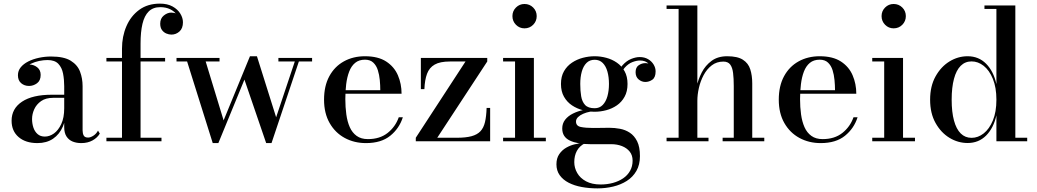

<svg xmlns="http://www.w3.org/2000/svg" viewBox="-20 -780 5724 1060"><path d="M428.5 10Q402.5 10 381.2 1.5Q360 -7 347.2 -26.5Q334.5 -46 334.5 -78V-304.5Q334.5 -340.5 328.2 -373.5Q322 -406.5 302.2 -427.5Q282.5 -448.5 242.5 -448.5Q220.5 -448.5 196.2 -443.5Q172 -438.5 151 -428.2Q130 -418 116.8 -402.2Q103.5 -386.5 103.5 -364.5H80Q80 -391.5 98.8 -407.8Q117.5 -424 140.5 -424Q165 -424 184.8 -409Q204.5 -394 204.5 -366.5Q204.5 -335 184.2 -320.2Q164 -305.5 140.5 -305.5Q114.5 -305.5 96.8 -320.8Q79 -336 79 -364.5Q79 -389.5 94.5 -408.5Q110 -427.5 136.2 -440.8Q162.5 -454 195.2 -461Q228 -468 262 -468Q333 -468 370.5 -444.8Q408 -421.5 422 -384.2Q436 -347 436 -304.5V-60Q436 -43.5 442 -32Q448 -20.5 466.5 -20.5Q479.5 -20.5 495.8 -31Q512 -41.5 521 -59L531 -42.5Q517.5 -19.5 491 -4.8Q464.5 10 428.5 10ZM186.5 10Q121.5 10 82.8 -23.2Q44 -56.5 44 -113.5Q44 -180.5 101.8 -218.8Q159.5 -257 266 -257H381V-240H275Q232.5 -240 206.8 -221.8Q181 -203.5 169 -176.8Q157 -150 157 -123Q157 -98.5 164.2 -76.2Q171.5 -54 187.2 -40Q203 -26 227.5 -26Q253.5 -26 277.8 -43.2Q302 -60.5 318.2 -95.2Q334.5 -130 334.5 -182.5H346Q346 -125 327.2 -81.8Q308.5 -38.5 273 -14.2Q237.5 10 186.5 10Z M653.5 0V-511.5Q653.5 -578.5 677.8 -635Q702 -691.5 748.8 -725.8Q795.5 -760 863 -760Q904.5 -760 932.8 -744.2Q961 -728.5 975.5 -704.8Q990 -681 990 -657Q990 -623.5 970.8 -606.2Q951.5 -589 926.5 -589Q912.5 -589 898.2 -595Q884 -601 874.2 -614.2Q864.5 -627.5 864.5 -649.5Q864.5 -678.5 884.5 -694.5Q904.5 -710.5 925.5 -710.5Q941 -710.5 955.5 -704Q970 -697.5 979.5 -685.5Q989 -673.5 989 -657H970Q970 -678.5 956.8 -697.8Q943.5 -717 919.8 -728.8Q896 -740.5 865 -740.5Q825 -740.5 801 -716.8Q777 -693 766.5 -648.2Q756 -603.5 756 -540V0ZM567.5 0V-19.5H871.5V0ZM567.5 -440.5V-460H891.5V-440.5Z M1703 -460V-440.5H1630L1479 10H1449.5L1329.5 -340.5L1185.5 10H1154.5L1013 -440.5H954.5V-460H1192V-440.5H1115.5L1214.5 -115.5L1360 -469.5H1398.5L1504.5 -132.5L1607.5 -440.5H1517V-460Z M2000.5 10Q1935.5 10 1883 -18.5Q1830.5 -47 1799.8 -100.8Q1769 -154.5 1769 -230Q1769 -305.5 1798 -359Q1827 -412.5 1878.2 -441Q1929.5 -469.5 1995 -469.5Q2067.5 -469.5 2112 -440.5Q2156.5 -411.5 2176.8 -364.2Q2197 -317 2197 -262.5H1836.5V-282H2079.5Q2079.5 -308.5 2076.8 -337.8Q2074 -367 2066 -392.5Q2058 -418 2041 -434.2Q2024 -450.5 1995 -450.5Q1962 -450.5 1940.8 -433Q1919.5 -415.5 1907.8 -384.8Q1896 -354 1891.2 -315Q1886.5 -276 1886.5 -233Q1886.5 -188.5 1892 -148.5Q1897.5 -108.5 1911 -78Q1924.5 -47.5 1949 -29.8Q1973.5 -12 2011 -12Q2077 -12 2120 -46Q2163 -80 2181.5 -132.5H2204Q2184.5 -71 2134.5 -30.5Q2084.5 10 2000.5 10Z M2275.5 0V-19.5L2550 -440.5H2464Q2409.5 -440.5 2379.8 -423.5Q2350 -406.5 2337.5 -372.5Q2325 -338.5 2323 -288H2303.5V-460H2670V-440.5L2394 -19.5H2502.5Q2551.5 -19.5 2583 -28Q2614.5 -36.5 2632.2 -55.2Q2650 -74 2657.5 -105.8Q2665 -137.5 2666.5 -184H2686V0Z M2875.5 -623.5Q2848 -623.5 2828.5 -643.2Q2809 -663 2809 -691Q2809 -719 2828.5 -738.5Q2848 -758 2875.5 -758Q2904 -758 2923.5 -738.5Q2943 -719 2943 -691Q2943 -663 2923.5 -643.2Q2904 -623.5 2875.5 -623.5ZM2927.5 -460V-19.5H2993.5V0H2757.5V-19.5H2823.5V-440.5H2757.5V-460Z M3278.5 260Q3233 260 3192 252.5Q3151 245 3119.5 228.8Q3088 212.5 3070 187.2Q3052 162 3052 127Q3052 93.5 3067.5 71Q3083 48.5 3106.2 35.2Q3129.5 22 3153.5 16.5Q3177.5 11 3194.5 11H3209Q3179 26.5 3164.8 53Q3150.5 79.5 3150.5 115Q3150.5 147 3166.8 175.2Q3183 203.5 3215.5 221Q3248 238.5 3296 238.5Q3332 238.5 3364 229.8Q3396 221 3420.2 204.5Q3444.5 188 3458.5 163.2Q3472.5 138.5 3472.5 107Q3472.5 77 3456.5 57Q3440.5 37 3413.8 26.5Q3387 16 3354.5 16Q3344 16 3320.2 16Q3296.5 16 3273 16Q3249.5 16 3238.5 16Q3168 16 3126 -4Q3084 -24 3084 -70.5Q3084 -98.5 3100 -119Q3116 -139.5 3143 -153Q3170 -166.5 3203.5 -173.2Q3237 -180 3272.5 -180L3271.5 -167Q3256 -167 3236.8 -163.2Q3217.5 -159.5 3200 -152Q3182.5 -144.5 3171.2 -133.5Q3160 -122.5 3160 -109Q3160 -84.5 3186.5 -79Q3213 -73.5 3254 -73.5Q3271.5 -73.5 3286.8 -73.8Q3302 -74 3316.5 -74.2Q3331 -74.5 3345 -74.5Q3373 -74.5 3402.8 -69Q3432.5 -63.5 3457.2 -47.2Q3482 -31 3497.5 0Q3513 31 3513 82Q3513 129.5 3493.5 163.5Q3474 197.5 3440.5 218.8Q3407 240 3365.2 250Q3323.5 260 3278.5 260ZM3263 -163Q3231 -163 3198.2 -171.5Q3165.5 -180 3138 -198.2Q3110.5 -216.5 3093.8 -245.8Q3077 -275 3077 -316.5Q3077 -358 3093.8 -387Q3110.5 -416 3138 -434.2Q3165.5 -452.5 3198.2 -461Q3231 -469.5 3263 -469.5Q3294.5 -469.5 3326.8 -461Q3359 -452.5 3385.5 -434.2Q3412 -416 3428.2 -387Q3444.5 -358 3444.5 -316.5Q3444.5 -275 3428.2 -245.8Q3412 -216.5 3385.5 -198.2Q3359 -180 3326.8 -171.5Q3294.5 -163 3263 -163ZM3263 -182.5Q3290 -182.5 3307.5 -200.5Q3325 -218.5 3333.5 -248.8Q3342 -279 3342 -316.5Q3342 -354.5 3333.5 -384.8Q3325 -415 3307.5 -432.5Q3290 -450 3263 -450Q3235.5 -450 3218 -432.5Q3200.5 -415 3192 -384.8Q3183.5 -354.5 3183.5 -316.5Q3183.5 -279 3188.5 -248.8Q3193.5 -218.5 3210.2 -200.5Q3227 -182.5 3263 -182.5ZM3543 -327.5Q3522.5 -327.5 3505.8 -341.5Q3489 -355.5 3489 -381.5Q3489 -408 3506.2 -419.8Q3523.5 -431.5 3543 -431.5Q3562.5 -431.5 3580.5 -419.8Q3598.5 -408 3598.5 -386H3579.5Q3579.5 -408.5 3562 -427.2Q3544.5 -446 3513 -446Q3494.5 -446 3471.5 -437.2Q3448.5 -428.5 3428.5 -405.8Q3408.5 -383 3398.5 -341.5L3384.5 -351.5Q3394.5 -395 3416.8 -419.8Q3439 -444.5 3464.8 -454.8Q3490.5 -465 3511.5 -465Q3538 -465 3557.8 -453.5Q3577.5 -442 3588.5 -423.8Q3599.5 -405.5 3599.5 -386Q3599.5 -352.5 3581.5 -340Q3563.5 -327.5 3543 -327.5Z M3660 0V-19.5H3726.5V-730.5H3660V-750H3830V-19.5H3891.5V0ZM3969.5 0V-19.5H4031V-305Q4031 -347 4027.2 -377.2Q4023.5 -407.5 4011.2 -423.8Q3999 -440 3973.5 -440Q3936.5 -440 3909.2 -419Q3882 -398 3864.5 -365Q3847 -332 3838.5 -294.8Q3830 -257.5 3830 -224L3816.5 -222Q3816.5 -256 3825.2 -298.2Q3834 -340.5 3854 -379.5Q3874 -418.5 3908.5 -444Q3943 -469.5 3994.5 -469.5Q4051.5 -469.5 4081.5 -450.2Q4111.5 -431 4122.2 -397Q4133 -363 4133 -319.5V-19.5H4199.5V0Z M4511 10Q4446 10 4393.5 -18.5Q4341 -47 4310.2 -100.8Q4279.5 -154.5 4279.5 -230Q4279.5 -305.5 4308.5 -359Q4337.5 -412.5 4388.8 -441Q4440 -469.5 4505.5 -469.5Q4578 -469.5 4622.5 -440.5Q4667 -411.5 4687.2 -364.2Q4707.5 -317 4707.5 -262.5H4347V-282H4590Q4590 -308.5 4587.2 -337.8Q4584.5 -367 4576.5 -392.5Q4568.5 -418 4551.5 -434.2Q4534.5 -450.5 4505.5 -450.5Q4472.5 -450.5 4451.2 -433Q4430 -415.5 4418.2 -384.8Q4406.5 -354 4401.8 -315Q4397 -276 4397 -233Q4397 -188.5 4402.5 -148.5Q4408 -108.5 4421.5 -78Q4435 -47.5 4459.5 -29.8Q4484 -12 4521.5 -12Q4587.5 -12 4630.5 -46Q4673.5 -80 4692 -132.5H4714.5Q4695 -71 4645 -30.5Q4595 10 4511 10Z M4913.5 -623.5Q4886 -623.5 4866.5 -643.2Q4847 -663 4847 -691Q4847 -719 4866.5 -738.5Q4886 -758 4913.5 -758Q4942 -758 4961.5 -738.5Q4981 -719 4981 -691Q4981 -663 4961.5 -643.2Q4942 -623.5 4913.5 -623.5ZM4965.5 -460V-19.5H5031.5V0H4795.5V-19.5H4861.5V-440.5H4795.5V-460Z M5322 9.5Q5269 9.5 5222 -19Q5175 -47.5 5145 -101Q5115 -154.5 5115 -229.5Q5115 -304.5 5145 -358.2Q5175 -412 5222 -440.8Q5269 -469.5 5322 -469.5Q5383 -469.5 5424 -428.2Q5465 -387 5481 -316V-730.5H5415V-750H5585.5V-19.5H5651V0H5481V-143Q5465 -72.5 5424 -31.5Q5383 9.5 5322 9.5ZM5344 -19Q5379.5 -19 5410.8 -43.5Q5442 -68 5461.5 -115Q5481 -162 5481 -229.5Q5481 -297 5461.5 -344.5Q5442 -392 5410.8 -416.5Q5379.5 -441 5344 -441Q5308.5 -441 5284 -416.8Q5259.5 -392.5 5246.8 -345Q5234 -297.5 5234 -229.5Q5234 -161.5 5246.8 -114.5Q5259.5 -67.5 5284 -43.2Q5308.5 -19 5344 -19Z"/></svg>

Font: Bodoni Moda Medium
Style: Regular
Weight: 500
Designer: Owen Earl
Foundry: indestructible type
Version: Version 2.005